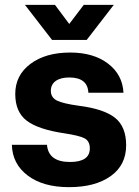

<svg xmlns="http://www.w3.org/2000/svg" viewBox="-20 -763 573 793"><path d="M265 10Q158 10 94.5 -38Q31 -86 29 -165H174Q180 -94 269 -94Q351 -94 351 -150Q351 -180 329.5 -191.5Q308 -203 248 -212Q139 -228 91 -264Q43 -300 43 -375Q43 -452 105.5 -499Q168 -546 270 -546Q366 -546 426 -500.5Q486 -455 490 -380H345Q342 -443 266 -443Q230 -443 210 -428.5Q190 -414 190 -388Q190 -360 215.5 -347.5Q241 -335 307 -326Q409 -313 455 -276.5Q501 -240 501 -163Q501 -81 437 -35.5Q373 10 265 10ZM195 -598 83 -743H207L266 -664L326 -743H450L338 -598Z"/></svg>

Font: Mona Sans
Style: Bold
Weight: 700
Designer: Deni Anggara
Foundry: GitHub
Version: Version 2.000;Glyphs 3.2.3 (3260)